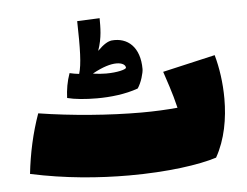

<svg xmlns="http://www.w3.org/2000/svg" viewBox="-42 -530 754 586"><g transform="rotate(-5 335.5 -237.0)"><path d="M380 -256C392 -273 400 -303 400 -314C400 -381 363 -414 313 -409C302 -407 290 -401 270 -381C284 -421 283 -452 283 -480L214 -477C216 -393 215 -345 206 -316C196 -317 185 -319 177 -321C168 -296 164 -271 163 -246C186 -240 219 -237 254 -237C295 -237 341 -242 380 -256ZM249 -314C280 -331 304 -338 322 -338C340 -338 350 -331 350 -322C348 -317 323 -310 288 -310C276 -310 263 -311 249 -313ZM623 -337 462 -300C469 -278 485 -234 496 -187C464 -184 426 -182 385 -182C287 -182 172 -191 71 -207C50 -148 37 -88 30 -25C136 -2 240 6 331 6C450 6 547 -8 600 -25C630 -78 641 -142 641 -202C641 -251 634 -298 623 -337Z"/></g></svg>

Font: FilmFarsi Display
Style: Regular
Weight: 400
Designer: Borna Izadpanah
Foundry: Borna Izadpanah
Version: Version 1.000;PS 001.000;hotconv 1.0.88;makeotf.lib2.5.64775